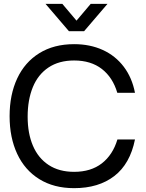

<svg xmlns="http://www.w3.org/2000/svg" viewBox="-20 -965 763 1000"><path d="M339 -802.5 217 -945H304.5L378.5 -857.5L452.5 -945H540L418 -802.5ZM683 -238.5Q657.5 -111.5 575.5 -48.2Q493.5 15 366 15Q260.5 15 184.8 -32Q109 -79 69.5 -163.8Q30 -248.5 30 -360Q30 -471.5 69.5 -556.2Q109 -641 184.8 -688Q260.5 -735 366 -735Q449 -735 515.2 -704.8Q581.5 -674.5 624.8 -617.2Q668 -560 683 -481.5H591Q567.5 -561.5 510.5 -605.8Q453.5 -650 366 -650Q287 -650 232.5 -613.5Q178 -577 151 -511Q124 -445 124 -357Q124 -270.5 151.5 -206Q179 -141.5 233.2 -105.8Q287.5 -70 366 -70Q453.5 -70 510.5 -114.2Q567.5 -158.5 591.5 -238.5Z"/></svg>

Font: CCSD_manrope Medium
Style: Regular
Weight: 500
Designer: Mikhail Sharanda
Foundry: Mikhail Sharanda
Version: Version 4.503